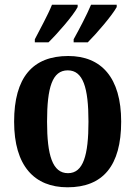

<svg xmlns="http://www.w3.org/2000/svg" viewBox="-20 -786 576 816"><path d="M293 -619V-606H353C392 -645 457 -721 476 -756V-766H367C348 -721 319 -666 293 -619ZM128 -619V-606H186C226 -645 292 -721 310 -756V-766H201C183 -721 152 -666 128 -619ZM267 10C417 10 495 -81 495 -269C495 -457 410 -548 270 -548C119 -548 40 -457 40 -269C40 -81 126 10 267 10ZM269 -50C203 -50 180 -126 180 -269C180 -414 202 -487 268 -487C333 -487 356 -414 356 -269C356 -126 334 -50 269 -50Z"/></svg>

Font: Noto Serif Bengali Condensed
Style: Bold
Weight: 700
Width: 3
Designer: Juan Bruce, Universal Thirst, Indian Type Foundry and the Monotype Design Team.
Foundry: Monotype Imaging Inc.
Version: Version 2.003